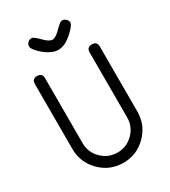

<svg xmlns="http://www.w3.org/2000/svg" viewBox="-182 -834 821 925"><g transform="rotate(-30 228.0 -371.0)"><path d="M343.8 -713.4Q343.8 -703.4 327.4 -685.3Q274.9 -627.9 228.3 -627.9Q201.4 -627.9 168 -650.1Q138.7 -670.2 120.4 -695.6Q113.8 -705.1 113.8 -713.4Q113.8 -725.1 122.7 -733.6Q131.6 -742.2 143.6 -742.2Q154.5 -742.2 182.4 -713.5Q210.2 -684.8 228.3 -684.8Q246.6 -684.8 274.4 -713.5Q302.2 -742.2 313 -742.2Q325.2 -742.2 334.5 -733.6Q343.8 -725.1 343.8 -713.4ZM408.9 -180.9Q408.9 -106.2 356.1 -53.1Q303.2 0 228.3 0Q153.3 0 100.5 -53.1Q47.6 -106.2 47.6 -180.9V-542.2Q47.6 -570.6 75.9 -570.6Q104.2 -570.6 104.2 -542.2V-180.9Q104.2 -129.6 140.6 -93.4Q177 -57.1 228.3 -57.1Q279.3 -57.1 315.7 -93.4Q352.1 -129.6 352.1 -180.9V-542.2Q352.1 -570.6 380.6 -570.6Q408.9 -570.6 408.9 -542.2Z"/></g></svg>

Font: EnergyBar
Style: Regular
Weight: 400
Italic angle: -10°
Version: 1.0 2000-03-28